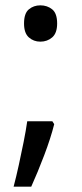

<svg xmlns="http://www.w3.org/2000/svg" viewBox="-20 -570 308 719"><path d="M183 -105Q170 -53 145.5 11.5Q121 76 97 129H31Q41 91 50.5 47.5Q60 4 68.5 -38.5Q77 -81 82 -116H176ZM70 -482Q70 -520 88 -535Q106 -550 131 -550Q157 -550 175.5 -535Q194 -520 194 -482Q194 -446 175.5 -430Q157 -414 131 -414Q106 -414 88 -430Q70 -446 70 -482Z"/></svg>

Font: Noto Sans Sundanese
Style: Regular
Weight: 400
Designer: Monotype Design Team (Regular), Sérgio L. Martins (other weights)
Foundry: Monotype Imaging Inc.
Version: Version 2.003